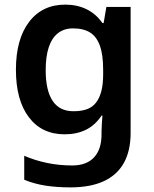

<svg xmlns="http://www.w3.org/2000/svg" viewBox="-20 -572 666 832"><path d="M263 -552Q314 -552 355 -532Q396 -512 424 -472H429L441 -542H546V4Q546 81 517 133.5Q488 186 430 213Q372 240 285 240Q227 240 178 232.5Q129 225 85 207V103Q131 123 183.5 134Q236 145 293 145Q355 145 387.5 110Q420 75 420 10V-4Q420 -19 421.5 -39Q423 -59 424 -71H420Q392 -29 352 -9.5Q312 10 260 10Q161 10 105 -64Q49 -138 49 -270Q49 -402 106 -477Q163 -552 263 -552ZM296 -449Q258 -449 231.5 -428.5Q205 -408 191.5 -368Q178 -328 178 -268Q178 -180 208 -135Q238 -90 298 -90Q332 -90 356 -98.5Q380 -107 395.5 -126.5Q411 -146 419 -176.5Q427 -207 427 -250V-269Q427 -334 413 -373.5Q399 -413 370.5 -431Q342 -449 296 -449Z"/></svg>

Font: Noto Sans Thai SemiBold
Style: Regular
Weight: 600
Version: Version 2.001